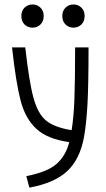

<svg xmlns="http://www.w3.org/2000/svg" viewBox="-20 -651 478 865"><path d="M378.9 -437.5Q378.9 -266.6 374 -179.7Q369.1 -92.8 358.4 -33.2Q339.8 67.4 282.2 120.6Q224.6 173.8 112.3 194.3L98.6 142.6Q193.4 124 234.9 87.4Q276.4 50.8 292 -10.7Q193.4 -24.4 143.6 -70.8Q93.8 -117.2 72.8 -197.8Q51.8 -278.3 34.2 -437.5H93.8Q111.3 -281.2 130.9 -210Q150.4 -138.7 187.5 -107.9Q224.6 -77.1 302.7 -64.5Q312.5 -126 315.4 -208Q318.4 -290 318.4 -437.5ZM76.2 -579.1Q76.2 -602.5 90.8 -616.7Q105.5 -630.9 127 -630.9Q147.5 -630.9 162.1 -616.7Q176.8 -602.5 176.8 -579.1Q176.8 -554.7 162.1 -540.5Q147.5 -526.4 127 -526.4Q105.5 -526.4 90.8 -540.5Q76.2 -554.7 76.2 -579.1ZM260.7 -579.1Q260.7 -602.5 275.4 -616.7Q290 -630.9 310.5 -630.9Q332 -630.9 346.7 -616.7Q361.3 -602.5 361.3 -579.1Q361.3 -554.7 346.7 -540.5Q332 -526.4 310.5 -526.4Q290 -526.4 275.4 -540.5Q260.7 -554.7 260.7 -579.1Z"/></svg>

Font: Sudo Light
Style: Regular
Weight: 300
Monospace: yes
Designer: Jens Kutilek
Foundry: Jens Kutilek
Version: Version 0.040